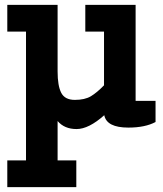

<svg xmlns="http://www.w3.org/2000/svg" viewBox="-20 -520 670 790"><path d="M331 -390V-500H538V-105H620V-18Q577 5 508 5Q419 5 409 -46Q345 11 295 11Q245 11 217 -22V140H294V250H10V140H87V-390H10V-500H217V-226Q217 -167 232 -138Q247 -109 288 -109Q329 -109 354 -124Q379 -139 408 -169V-390Z"/></svg>

Font: Cherry Swash
Style: Bold
Weight: 700
Designer: Kasatkina Nataliya
Foundry: Nataliya Kasatkina
Version: Version 1.001